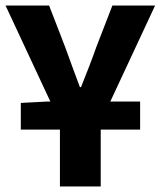

<svg xmlns="http://www.w3.org/2000/svg" viewBox="-27 -672 579 692"><path d="M48 -205V-301L142 -306H478V-205ZM189 0V-232L-7 -652H150L208 -502Q221 -465 234 -430.5Q247 -396 261 -358H265Q280 -396 293.5 -430.5Q307 -465 320 -502L378 -652H532L336 -232V0Z"/></svg>

Font: Source Sans 3
Style: Bold
Weight: 700
Designer: Paul D. Hunt
Foundry: Adobe
Version: Version 3.052;hotconv 1.1.0;makeotfexe 2.6.0